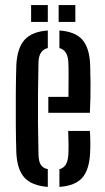

<svg xmlns="http://www.w3.org/2000/svg" viewBox="-20 -726 412 753"><path d="M169.5 -283.5V-346H248.5Q249 -392.5 249 -429.5Q249 -466.5 248 -482.5Q245.5 -529 213 -537.5V-606.5Q274.5 -602 302.5 -570.8Q330.5 -539.5 333.5 -473.5Q334.5 -452 335 -398.5Q335.5 -345 332.5 -283.5ZM44 -128Q42.5 -174.5 42 -236.5Q41.5 -298.5 42 -360.8Q42.5 -423 44 -470.5Q47.5 -538 76.5 -570Q105.5 -602 167.5 -606.5V-537.5Q132.5 -529.5 131 -482.5Q129.5 -417 129 -359Q128.5 -301 129 -243Q129.5 -185 131 -120Q131.5 -93 140 -79.8Q148.5 -66.5 167.5 -62.5V7Q104 2 75.5 -29.8Q47 -61.5 44 -128ZM213 7V-62.5Q245.5 -70 248 -120Q249 -137 248.8 -160.2Q248.5 -183.5 247.5 -212.5H332.5Q334 -194.5 334.2 -170.8Q334.5 -147 333.5 -128Q330.5 -61 303 -29.2Q275.5 2.5 213 7ZM210 -640V-706H275.5V-640ZM102 -640V-706H167.5V-640Z"/></svg>

Font: Big Shoulders Stencil Display SemiBold
Style: Regular
Weight: 600
Designer: Patric King
Foundry: XO Type Co
Version: Version 1.000